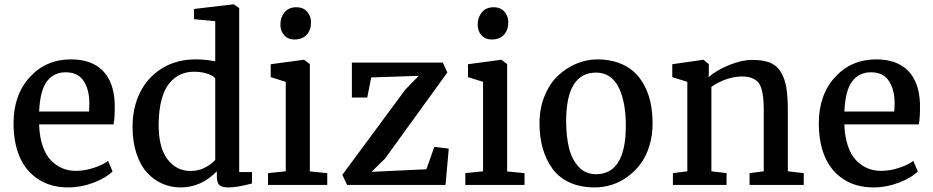

<svg xmlns="http://www.w3.org/2000/svg" viewBox="-20 -840 4238 872"><path d="M290.5 11.2Q210 11.2 153.1 -26.4Q96.2 -64 68.8 -128.7Q41.5 -193.4 41.5 -279.8Q41.5 -408.7 115 -489.5Q188.5 -570.3 302.7 -570.3Q395 -570.3 445.8 -519.8Q496.6 -469.2 501 -372.1Q502 -302.2 495.6 -274.9H157.7V-272Q159.7 -217.8 173.8 -176.8Q188 -135.7 211.2 -111.8Q234.4 -87.9 262.7 -75.9Q291 -64 323.7 -64Q363.8 -64 405.8 -77.6Q447.8 -91.3 470.7 -109.4L491.2 -61.5Q461.4 -31.7 404.8 -10.3Q348.1 11.2 290.5 11.2ZM278.3 -511.7Q225.1 -511.7 193.6 -471.2Q162.1 -430.7 157.7 -333.5H384.3Q385.7 -352.5 385.7 -374Q385.3 -434.1 359.4 -472.9Q333.5 -511.7 278.3 -511.7Z M800.3 11.2Q755.9 11.2 717 -5.9Q678.2 -22.9 647.7 -56.2Q617.2 -89.4 599.6 -143.1Q582 -196.8 582 -264.6Q582 -351.1 616.2 -420.2Q650.4 -489.3 716.1 -529.8Q781.7 -570.3 868.2 -570.3Q912.6 -570.3 957.5 -561.5V-743.7L861.3 -752.9V-799.3L1039.6 -820.3H1042L1066.4 -803.2V-58.6H1124.5V-6.8Q1057.1 11.2 1018.1 11.2Q989.7 11.2 977.3 1.2Q964.8 -8.8 964.8 -40.5V-62Q893.6 11.2 800.3 11.2ZM845.7 -63.5Q880.9 -63.5 909.9 -78.4Q939 -93.3 957.5 -113.3V-483.4Q949.7 -496.1 922.4 -505.1Q895 -514.2 861.3 -514.2Q827.1 -514.2 799.3 -501.5Q771.5 -488.8 749.3 -462.2Q727.1 -435.5 714.4 -389.6Q701.7 -343.8 700.7 -282.2Q698.7 -173.3 739.3 -118.4Q779.8 -63.5 845.7 -63.5Z M1197.3 0V-53.7L1277.8 -62V-468.3L1209.5 -489.7V-548.3L1358.9 -568.4H1361.3L1387.2 -548.8V-61.5L1466.3 -53.7V0ZM1316.4 -660.6Q1288.1 -660.6 1270.8 -679.9Q1253.4 -699.2 1253.4 -728Q1253.4 -761.2 1272.5 -784.2Q1291.5 -807.1 1326.2 -807.1H1326.7Q1356.9 -807.1 1374.8 -786.9Q1392.6 -766.6 1392.6 -738.8Q1392.6 -704.1 1373 -682.4Q1353.5 -660.6 1316.9 -660.6Z M1534.7 -45.9 1821.3 -433.6 1881.8 -495.6 1666 -488.3 1647.9 -397H1578.1V-555.7H1991.2L2011.7 -510.7L1729 -120.1L1667.5 -59.6L1916.5 -71.3L1952.6 -172.9L2018.1 -165L2003.4 0H1556.6Z M2093.3 0V-53.7L2173.8 -62V-468.3L2105.5 -489.7V-548.3L2254.9 -568.4H2257.3L2283.2 -548.8V-61.5L2362.3 -53.7V0ZM2212.4 -660.6Q2184.1 -660.6 2166.7 -679.9Q2149.4 -699.2 2149.4 -728Q2149.4 -761.2 2168.5 -784.2Q2187.5 -807.1 2222.2 -807.1H2222.7Q2252.9 -807.1 2270.8 -786.9Q2288.6 -766.6 2288.6 -738.8Q2288.6 -704.1 2269 -682.4Q2249.5 -660.6 2212.9 -660.6Z M2686.5 -48.8Q2822.3 -48.8 2822.3 -269.5Q2822.3 -321.3 2814.7 -363.8Q2807.1 -406.2 2791.5 -439.7Q2775.9 -473.1 2749.5 -491.7Q2723.1 -510.3 2687.5 -510.3Q2551.3 -510.3 2551.3 -289.6Q2551.3 -219.7 2564.5 -167.2Q2577.6 -114.7 2608.6 -81.8Q2639.6 -48.8 2686.5 -48.8ZM2430.2 -280.3Q2430.2 -347.2 2452.9 -403.3Q2475.6 -459.5 2512.9 -495.1Q2550.3 -530.8 2596.9 -550.5Q2643.6 -570.3 2693.4 -570.3Q2745.6 -570.3 2787.6 -555.4Q2829.6 -540.5 2858.4 -514.4Q2887.2 -488.3 2906.7 -451.2Q2926.3 -414.1 2935.1 -371.1Q2943.8 -328.1 2943.8 -278.8Q2943.8 -224.6 2929.2 -177.2Q2914.6 -129.9 2889.2 -95.9Q2863.8 -62 2830.1 -37.4Q2796.4 -12.7 2758.3 -0.7Q2720.2 11.2 2680.7 11.2Q2616.2 11.2 2567.1 -11.2Q2518.1 -33.7 2488.8 -74.2Q2459.5 -114.7 2444.8 -166.5Q2430.2 -218.3 2430.2 -280.3Z M3036.1 0V-53.7L3101.6 -62V-468.3L3033.2 -489.7V-548.3L3172.9 -568.4H3175.3L3199.2 -548.8V-510.7L3198.2 -489.7Q3232.9 -520.5 3290.5 -544.2Q3348.1 -567.9 3397.9 -567.9Q3446.3 -567.9 3477.5 -555.2Q3508.8 -542.5 3526.6 -512.7Q3544.4 -482.9 3551.3 -441.7Q3558.1 -400.4 3558.1 -335.9V-62L3630.4 -53.7V0H3384.3V-53.7L3448.7 -62V-336.4Q3448.7 -370.1 3446.5 -392.8Q3444.3 -415.5 3438.5 -436Q3432.6 -456.5 3421.6 -468Q3410.6 -479.5 3393.1 -486.1Q3375.5 -492.7 3350.1 -492.7Q3314.5 -492.7 3277.1 -479.5Q3239.7 -466.3 3210.9 -445.3V-62L3279.8 -53.7V0Z M3947.8 11.2Q3867.2 11.2 3810.3 -26.4Q3753.4 -64 3726.1 -128.7Q3698.7 -193.4 3698.7 -279.8Q3698.7 -408.7 3772.2 -489.5Q3845.7 -570.3 3960 -570.3Q4052.2 -570.3 4103 -519.8Q4153.8 -469.2 4158.2 -372.1Q4159.2 -302.2 4152.8 -274.9H3814.9V-272Q3816.9 -217.8 3831.1 -176.8Q3845.2 -135.7 3868.4 -111.8Q3891.6 -87.9 3919.9 -75.9Q3948.2 -64 3981 -64Q4021 -64 4063 -77.6Q4105 -91.3 4127.9 -109.4L4148.4 -61.5Q4118.7 -31.7 4062 -10.3Q4005.4 11.2 3947.8 11.2ZM3935.5 -511.7Q3882.3 -511.7 3850.8 -471.2Q3819.3 -430.7 3814.9 -333.5H4041.5Q4043 -352.5 4043 -374Q4042.5 -434.1 4016.6 -472.9Q3990.7 -511.7 3935.5 -511.7Z"/></svg>

Font: HaufeMerriweather
Style: Regular
Weight: 400
Designer: Eben Sorkin ( eben@eyebytes.com )
Foundry: Eben Sorkin
Version: Version 1.56